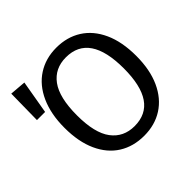

<svg xmlns="http://www.w3.org/2000/svg" viewBox="-169 -894 1099 1099"><g transform="rotate(-45 380.5 -344.5)"><path d="M706 -344Q706 -232 669.5 -152Q633 -72 567.5 -30Q502 12 415 12Q328 12 262.5 -29Q197 -70 160.5 -150Q124 -230 124 -343Q124 -454 160.5 -535Q197 -616 263 -658.5Q329 -701 415 -701Q502 -701 567.5 -659.5Q633 -618 669.5 -538Q706 -458 706 -344ZM225 -343Q225 -200 275.5 -133Q326 -66 415 -66Q605 -66 605 -344Q605 -623 415 -623Q325 -623 275 -555Q225 -487 225 -343ZM145 -689 110 -486H44L47 -697Z"/></g></svg>

Font: Fira Sans
Style: Regular
Weight: 400
Designer: bBox Type GmbH & Carrois Corporate GbR & Edenspiekermann AG
Foundry: bBox Type GmbH & Carrois Corporate GbR & Edenspiekermann AG
Version: Version 4.301